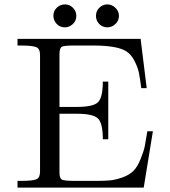

<svg xmlns="http://www.w3.org/2000/svg" viewBox="-20 -858 776 878"><path d="M60.1 0V-30.8H73.2Q130.4 -30.8 146.7 -38.3Q163.1 -45.9 163.1 -73.2V-606.9Q163.1 -634.8 146 -642.3Q128.9 -649.9 73.2 -649.9H60.1V-680.2H623L650.9 -455.1H626Q620.1 -500 615.5 -523.9Q610.8 -547.9 595.9 -577.9Q581.1 -607.9 558.1 -623Q517.1 -649.9 403.8 -649.9H321.8Q275.9 -649.9 264.4 -645Q252.9 -640.1 252 -613.8V-369.1H332Q407.2 -369.1 428.7 -391.1Q450.2 -413.1 450.2 -484.9H475.1V-221.2H450.2Q450.2 -294.4 428 -316.2Q405.8 -337.9 331.1 -337.9H252V-68.8Q252 -42 263.4 -36.4Q274.9 -30.8 325.2 -30.8H418Q457 -30.8 481.4 -33Q505.9 -35.2 537.4 -45.7Q568.8 -56.2 589.8 -76.2Q608.9 -95.2 623.5 -132.1Q638.2 -168.9 642.1 -189.9Q646 -210.9 653.8 -257.8H679.2L637.2 0ZM224.1 -786.1Q224.1 -808.1 240 -823Q255.9 -837.9 276.9 -837.9Q298.8 -837.9 314 -822Q329.1 -806.2 329.1 -785.2Q329.1 -763.2 313 -748Q296.9 -732.9 276.9 -732.9Q253.9 -732.9 239 -749Q224.1 -765.1 224.1 -786.1ZM418.9 -785.2Q418.9 -808.1 434.6 -823Q450.2 -837.9 471.2 -837.9Q491.2 -837.9 507.6 -822.5Q523.9 -807.1 523.9 -785.2Q523.9 -763.2 507.6 -748Q491.2 -732.9 471.2 -732.9Q448.2 -732.9 433.6 -748.5Q418.9 -764.2 418.9 -785.2Z"/></svg>

Font: CMU Serif Upright Italic
Style: UprightItalic
Weight: 500
Version: Version 0.7.0